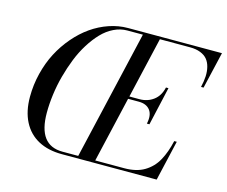

<svg xmlns="http://www.w3.org/2000/svg" viewBox="-104 -893 1223 1036"><g transform="rotate(15 507.0 -375.0)"><path d="M320.1 -13.9H408.2L575.9 -736.1H489Q450.7 -736.1 414.3 -718.4Q377.9 -700.7 348 -669.4Q318.1 -638.2 291.9 -596.3Q265.6 -554.4 246.1 -505.4Q226.6 -456.3 212.4 -403.8Q198.2 -351.3 191.2 -298Q184.1 -244.6 184.1 -195.1Q184.1 -13.9 320.1 -13.9ZM647.9 -381.1H588.4L503.2 -13.9H665Q698.7 -13.9 727.1 -20.6Q755.4 -27.3 777.3 -40.5Q799.3 -53.7 816.9 -71.8Q834.5 -89.8 847.8 -114.1Q861.1 -138.4 870.7 -165.3Q880.4 -192.1 887.9 -225.1H902.1L850.1 0H320.1Q243.7 0 188.5 -29.5Q133.3 -59.1 103.6 -116.6Q74 -174.1 74 -254.9Q74 -321.8 90 -386.2Q106 -450.7 134.2 -504.8Q162.4 -558.8 201.8 -604.7Q241.2 -650.6 286.7 -682.5Q332.3 -714.4 384.4 -732.2Q436.5 -750 489 -750H1013.9L966.1 -544.9H951.9Q959.7 -578.1 961.2 -606Q962.6 -633.8 956.5 -658.2Q950.4 -682.6 936.5 -699.6Q922.6 -716.6 897.9 -726.3Q873.3 -736.1 839.1 -736.1H670.9L591.8 -395H647.9Q692.9 -395 726.1 -419.9Q759.3 -444.8 770 -492.9H783.9L735.1 -278.1H720.9Q731.9 -327.1 711.8 -354.1Q691.7 -381.1 647.9 -381.1Z"/></g></svg>

Font: Bodoni* 16
Style: Italic
Weight: 400
Italic angle: -13°
Version: Version 2.000